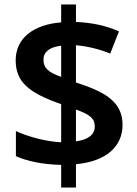

<svg xmlns="http://www.w3.org/2000/svg" viewBox="-20 -779 612 857"><path d="M253 -43V58H319V-46C456 -59 527 -126 527 -222C527 -332 436 -372 319 -411V-577C368 -573 423 -560 472 -540L511 -639C454 -664 392 -678 319 -681V-759H253V-679C132 -670 50 -610 50 -510C50 -414 107 -365 253 -314V-144C184 -147 102 -170 51 -194V-82C102 -59 171 -45 253 -43ZM253 -575V-436C195 -456 174 -476 174 -513C174 -547 201 -569 253 -575ZM319 -148V-290C379 -269 403 -251 403 -215C403 -179 376 -156 319 -148Z"/></svg>

Font: Noto Sans Vithkuqi SemiBold
Style: Regular
Weight: 600
Version: Version 1.001